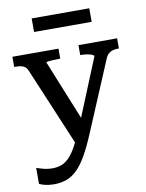

<svg xmlns="http://www.w3.org/2000/svg" viewBox="-103 -810 851 1116"><g transform="rotate(-10 323.0 -252.0)"><path d="M368 -64 345 -12 293 32 93 -443Q87 -457 77.5 -464.5Q68 -472 54 -475Q40 -478 20 -478H14V-538H286V-479H281Q262 -479 244.5 -478Q227 -477 215 -475.5Q203 -474 203 -471ZM377 -17Q348 52 320.5 100.5Q293 149 264.5 178Q236 207 202 220.5Q168 234 125 234Q96 234 73 228.5Q50 223 38 216V122Q42 123 55 127.5Q68 132 87.5 136.5Q107 141 130 141Q156 141 179 134Q202 127 224 107Q246 87 268 49.5Q290 12 313 -49L327 -74L484 -458Q484 -464 473.5 -468.5Q463 -473 445.5 -476Q428 -479 409 -479H404V-538H632V-478H626Q609 -478 595 -474Q581 -470 570 -460Q559 -450 551 -430ZM163 -738H503V-658H163Z"/></g></svg>

Font: Roboto Serif Medium
Style: Regular
Weight: 500
Designer: Greg Gazdowicz
Foundry: Commercial Type
Version: Version 1.008